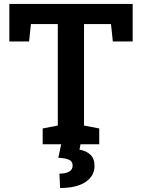

<svg xmlns="http://www.w3.org/2000/svg" viewBox="-20 -731 720 973"><path d="M196.3 0V-80.1L272.9 -94.7V-608.9H136.7L127.4 -521H27.3V-710.9H652.3V-521H551.8L542.5 -608.9H405.8V-94.7L482.9 -80.1V0ZM284.7 221.7 281.2 148.9Q312 148.9 330.1 138.9Q348.1 128.9 348.1 108.4Q348.1 87.4 330.8 79.1Q313.5 70.8 275.4 68.4L292.5 -10.3H390.1L382.8 27.3Q415.5 32.7 437.3 52.2Q459 71.8 459 109.9Q459 160.6 413.6 191.2Q368.2 221.7 284.7 221.7Z"/></svg>

Font: Roboto Slab SemiBold
Style: Regular
Weight: 600
Designer: Google
Version: Version 2.001; ttfautohint (v1.8.3)